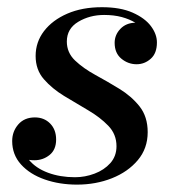

<svg xmlns="http://www.w3.org/2000/svg" viewBox="-20 -490 471 520"><path d="M380 -132Q380 -88 353.2 -56.2Q326.5 -24.5 283 -7.2Q239.5 10 188.5 10Q141 10 101 -4Q61 -18 37 -44.5Q13 -71 13 -108Q13 -134 29.5 -153Q46 -172 74.5 -172Q99.5 -172 115.8 -155.5Q132 -139 132 -112Q132 -84.5 114.2 -70.2Q96.5 -56 73 -56Q65.5 -56 58.5 -57Q77 -34.5 110 -22.2Q143 -10 183 -10Q210.5 -10 236.2 -19.8Q262 -29.5 278.8 -48.2Q295.5 -67 295.5 -94Q295.5 -126.5 273.2 -149.5Q251 -172.5 218.5 -191.5Q186 -210.5 153.5 -230.2Q121 -250 98.8 -275.5Q76.5 -301 76.5 -338.5Q76.5 -376 99.2 -405.8Q122 -435.5 162.2 -453Q202.5 -470.5 256 -470.5Q306 -470.5 339.2 -455.8Q372.5 -441 388.8 -419.2Q405 -397.5 405 -375Q405 -345.5 388.2 -330.8Q371.5 -316 350 -316Q327 -316 308.8 -331Q290.5 -346 290.5 -374Q290.5 -395.5 306 -411.8Q321.5 -428 346.5 -428.5Q331 -438 309.8 -443.8Q288.5 -449.5 262 -449.5Q223 -449.5 192 -431Q161 -412.5 161 -377.5Q161 -347.5 183.2 -326.2Q205.5 -305 238 -287.2Q270.5 -269.5 303.2 -249.5Q336 -229.5 358 -201.8Q380 -174 380 -132Z"/></svg>

Font: Bodoni* 11pt Medium
Style: Italic
Weight: 500
Italic angle: -13°
Version: Version 2.3